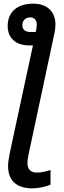

<svg xmlns="http://www.w3.org/2000/svg" viewBox="-20 -789 347 1049"><path d="M156 240C192 240 234 230 256 220V140C229 148 207 154 182 154C145 154 130 133 130 102C130 87 133 70 136 55L278 -610C281 -626 283 -640 283 -655C283 -722 241 -769 162 -769C70 -769 22 -720 22 -647C22 -585 62 -541 139 -541H160L33 49C28 75 24 100 24 118C24 209 84 240 156 240ZM146 -614C120 -614 102 -627 102 -651C102 -676 119 -694 145 -694C168 -694 181 -679 181 -655C181 -649 180 -640 179 -632L175 -614Z"/></svg>

Font: Noto Sans Medium
Style: Italic
Weight: 500
Italic angle: -12°
Designer: Monotype Design Team
Foundry: Monotype Imaging Inc.
Version: Version 2.013